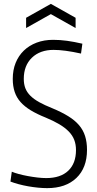

<svg xmlns="http://www.w3.org/2000/svg" viewBox="-20 -959 503 993"><path d="M224 14Q202 14 176.5 11.5Q151 9 125.5 4.5Q100 0 76 -6.5Q52 -13 34 -20L41 -71Q55 -65 77 -59Q99 -53 123.5 -48.5Q148 -44 173 -41Q198 -38 219 -38Q293 -38 333 -76Q373 -114 373 -183Q373 -212 364 -235.5Q355 -259 335.5 -279Q316 -299 286.5 -316.5Q257 -334 216 -351Q171 -369 139 -388.5Q107 -408 86.5 -431Q66 -454 56 -483.5Q46 -513 46 -551Q46 -597 61 -634Q76 -671 103.5 -697.5Q131 -724 169.5 -738.5Q208 -753 255 -753Q290 -753 326.5 -748Q363 -743 406 -733L399 -682Q313 -701 257 -701Q187 -701 145 -660.5Q103 -620 103 -551Q103 -524 111 -503Q119 -482 137 -464Q155 -446 183 -430.5Q211 -415 251 -399Q299 -379 333 -358Q367 -337 388.5 -312Q410 -287 420 -255.5Q430 -224 430 -184Q430 -91 375 -38.5Q320 14 224 14ZM115 -867 243 -939 371 -867V-814L243 -886L115 -814Z"/></svg>

Font: Encode Sans Compressed
Style: Light
Weight: 300
Designer: Pablo Impallari, Andres Torresi
Foundry: Pablo Impallari, Andres Torresi
Version: Version 1.000; ttfautohint (v1.00) -l 8 -r 50 -G 200 -x 14 -